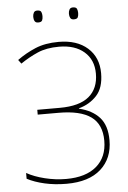

<svg xmlns="http://www.w3.org/2000/svg" viewBox="-60 -939 662 992"><g transform="rotate(-5 271.0 -442.5)"><path d="M472 -544Q472 -468 435 -428Q398 -388 342 -373V-371Q410 -355 447.5 -313.5Q485 -272 485 -195Q485 -101 423 -45.5Q361 10 245 10Q184 10 131.5 -2Q79 -14 41 -34V-64Q80 -42 135 -28.5Q190 -15 245 -15Q347 -15 402.5 -62.5Q458 -110 458 -195Q458 -280 403 -319.5Q348 -359 235 -359H127V-384H244Q346 -384 395.5 -425.5Q445 -467 445 -544Q445 -616 397 -657.5Q349 -699 267 -699Q202 -699 156 -679Q110 -659 66 -629L51 -649Q95 -681 146 -702.5Q197 -724 267 -724Q362 -724 417 -675Q472 -626 472 -544ZM148 -864Q148 -876 153 -885.5Q158 -895 171 -895Q188 -895 192 -885.5Q196 -876 196 -864Q196 -851 192 -842Q188 -833 171 -833Q158 -833 153 -842Q148 -851 148 -864ZM333 -864Q333 -876 338 -885.5Q343 -895 356 -895Q373 -895 377 -885.5Q381 -876 381 -864Q381 -851 377 -842Q373 -833 356 -833Q343 -833 338 -842Q333 -851 333 -864Z"/></g></svg>

Font: Noto Sans Thin
Style: Regular
Weight: 100
Designer: Monotype Design Team
Foundry: Monotype Imaging Inc.
Version: Version 2.007